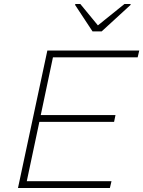

<svg xmlns="http://www.w3.org/2000/svg" viewBox="-20 -941 717 961"><path d="M70 0 217 -688H677L669 -654H245L184 -365H558L551 -331H177L114 -34H538L530 0ZM443 -784 356 -916 357 -921H382L470 -814L603 -921H634L633 -916L489 -784Z"/></svg>

Font: Saira SemiExpanded Thin
Style: Italic
Weight: 250
Width: 6
Italic angle: -12°
Designer: Hector Gatti with collaboration of the Omnibus-Type team
Foundry: Omnibus-Type
Version: Version 1.101